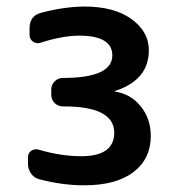

<svg xmlns="http://www.w3.org/2000/svg" viewBox="-20 -550 540 580"><path d="M97.7 -8.8Q83 -12.7 73.7 -25.9Q64.5 -39.1 64.5 -54.7V-75.2Q64.5 -87.9 74.7 -94.7Q85 -101.6 97.7 -97.7Q164.1 -78.1 225.6 -78.1Q324.2 -78.1 325.2 -148.4Q325.2 -229.5 169.9 -228.5Q155.3 -228.5 145 -238.8Q134.8 -249 134.8 -263.7V-279.3Q134.8 -293.9 145 -304.2Q155.3 -314.5 169.9 -314.5Q319.3 -314.5 319.3 -382.8Q319.3 -441.4 221.7 -442.4Q168.9 -442.4 102.5 -420.9Q89.8 -417 79.6 -424.3Q69.3 -431.6 69.3 -445.3V-464.8Q69.3 -501 101.6 -510.7Q169.9 -529.3 234.4 -530.3Q325.2 -530.3 377.4 -492.2Q429.7 -454.1 429.7 -398.4Q429.7 -308.6 328.1 -275.4Q326.2 -275.4 326.2 -274.4Q326.2 -273.4 328.1 -273.4Q376 -265.6 405.8 -228Q435.5 -190.4 435.5 -139.6Q435.5 -70.3 383.3 -30.3Q331.1 9.8 234.4 9.8Q168 9.8 97.7 -8.8Z"/></svg>

Font: Rounded-L Mgen+ 1m medium
Style: Regular
Weight: 500
Designer: [Source Han Sans]
Ryoko NISHIZUKA  (kana & ideographs); Paul D. Hunt (Latin, Greek & Cyrillic); Wenlong ZHANG  (bopomofo
Version: Version 1.059.20150602